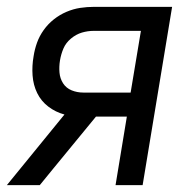

<svg xmlns="http://www.w3.org/2000/svg" viewBox="-36 -540 556 560"><path d="M-16 0 152 -206Q126 -213 105 -229Q84 -245 72.5 -268.5Q61 -292 59 -320Q57 -348 62 -376Q65 -396 72 -415.5Q79 -435 91.5 -452.5Q104 -470 121 -483.5Q138 -497 158 -505.5Q178 -514 198 -517Q218 -520 238 -520H466L380 0H301L334 -200H244L120 -49L80 0ZM207 -270H345L375 -450H238Q220 -450 203 -445Q186 -440 171 -427.5Q156 -415 149 -398.5Q142 -382 139 -364Q136 -346 137.5 -328.5Q139 -311 148 -297Q157 -283 173 -276.5Q189 -270 207 -270Z"/></svg>

Font: Iosevka SS18
Style: Italic
Weight: 400
Italic angle: -9°
Monospace: yes
Designer: Belleve Invis
Foundry: Belleve Invis
Version: Version 25.1.1; ttfautohint (v1.8.4)